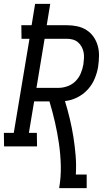

<svg xmlns="http://www.w3.org/2000/svg" viewBox="-47 -755 567 990"><path d="M258 215Q268 157 266.5 99Q265 41 257 -14.5Q249 -70 236.5 -124.5Q224 -179 208 -232H129L102 -70H143L144 0H-26L-27 -70H24L105 -555H64L63 -625H116L134 -735H212L194 -625H297Q325 -625 351 -619.5Q377 -614 399 -600Q421 -586 435.5 -565Q450 -544 457 -519Q464 -494 463.5 -466.5Q463 -439 459 -411Q454 -380 441 -349Q428 -318 405 -293Q382 -268 351 -252.5Q320 -237 288 -234Q302 -188 313 -142Q324 -96 331.5 -48.5Q339 -1 343 47.5Q347 96 344 145H400V215ZM141 -302H255Q278 -302 301.5 -310.5Q325 -319 342.5 -336.5Q360 -354 369.5 -377Q379 -400 383 -423Q385 -439 386 -455Q387 -471 384 -486Q381 -501 373.5 -514.5Q366 -528 354.5 -537.5Q343 -547 328.5 -551Q314 -555 298 -555H183Z"/></svg>

Font: Iosevka Curly Slab
Style: Italic
Weight: 400
Italic angle: -9°
Monospace: yes
Designer: Belleve Invis
Foundry: Belleve Invis
Version: Version 22.1.2; ttfautohint (v1.8.4)